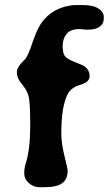

<svg xmlns="http://www.w3.org/2000/svg" viewBox="-20 -739 436 769"><path d="M317.4 -474.1Q338.9 -459 338.9 -434.3Q338.9 -409.7 303 -399.7Q267.1 -389.6 252.9 -365.2Q225.6 -317.9 225.6 -204.6Q225.6 -164.6 238.3 -113.8Q251 -63 251 -56.2Q251 -21 229 -5.1Q207 10.7 160.2 10.7H138.2Q106.9 10.7 85.4 -17.1Q77.1 -27.8 77.1 -46.9Q77.1 -65.9 84 -87.9Q101.1 -142.6 101.1 -236.6Q101.1 -330.6 94.2 -354.7Q87.4 -378.9 67.4 -402.6Q47.4 -426.3 47.4 -448.7Q47.4 -471.2 79.6 -501Q91.3 -511.7 111.3 -572Q131.3 -632.3 157 -661.4Q182.6 -690.4 217.3 -704.6Q252 -718.8 285.2 -718.8H310.1Q353 -718.8 374.3 -704.8Q395.5 -690.9 395.5 -672.4V-662.6Q395.5 -644.5 379.4 -632.3Q363.3 -620.1 331.1 -620.1L320.8 -620.6L299.3 -622.6Q262.2 -622.6 246.6 -603Q231 -583.5 231 -554.7Q231 -525.9 240 -514.2Q249 -502.4 280.3 -490.2Q311.5 -478 317.4 -474.1Z"/></svg>

Font: Averia Libre
Style: Bold
Weight: 700
Version: Version 1.002